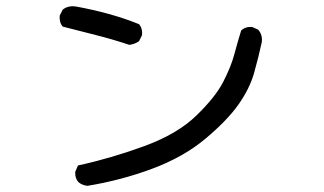

<svg xmlns="http://www.w3.org/2000/svg" viewBox="-20 -606 1040 617"><path d="M260.7 -8.8Q245.1 -10.7 233.4 -19.5Q220.7 -32.2 221.7 -53.7L230.5 -74.2Q337.9 -97.7 444.3 -136.7Q550.8 -175.8 611.8 -235.4Q672.9 -294.9 697.8 -343.8Q722.7 -392.6 732.9 -431.2Q743.2 -469.7 754.9 -507.8Q767.6 -520.5 790 -519.5L809.6 -510.7Q824.2 -494.1 821.3 -470.7Q810.5 -420.9 796.4 -371.1Q782.2 -321.3 746.6 -270.5Q710.9 -219.7 640.6 -160.6Q570.3 -101.6 469.7 -64Q369.1 -26.4 260.7 -8.8ZM395.5 -461.9Q342.8 -479.5 288.6 -493.2Q234.4 -506.8 181.6 -520.5Q169.9 -534.2 171.9 -555.7L181.6 -575.2Q199.2 -588.9 224.6 -585Q278.3 -575.2 328.1 -561.5Q377.9 -547.9 426.8 -528.3Q438.5 -514.6 436.5 -493.2L426.8 -473.6Q413.1 -463.9 395.5 -461.9Z"/></svg>

Font: JasonHandwriting2
Style: Regular
Weight: 400
Version: Version 1.05.10